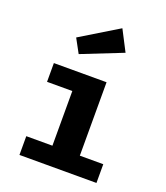

<svg xmlns="http://www.w3.org/2000/svg" viewBox="-153 -961 922 1066"><g transform="rotate(20 307.5 -428.0)"><path d="M404.6 -544.6V-110.8H543.1V0H88.2V-110.8H242.6V-433.8H93.3V-544.6ZM384.6 -856.4 447.7 -734.4 205.6 -638.5 161 -720.5Z"/></g></svg>

Font: Fira Code
Style: Bold
Weight: 700
Monospace: yes
Designer: Carrois Corporate, Edenspiekermann AG, Nikita Prokopov
Foundry: Carrois Corporate, Edenspiekermann AG, Nikita Prokopov
Version: Version 6.000; ttfautohint (v1.8.2) -l 8 -r 50 -G 200 -x 14 